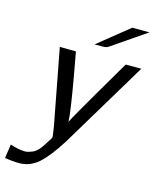

<svg xmlns="http://www.w3.org/2000/svg" viewBox="-131 -753 818 1010"><g transform="rotate(15 278.5 -248.0)"><path d="M293 -533 462 -669H556L363 -537Q352 -533 338 -533ZM120 -473Q134 -473 164 -472.5Q194 -472 208 -472L231 -345Q264 -160 266 -104Q273 -119 307 -178.5Q341 -238 376 -297.5Q411 -357 444.5 -414.5Q478 -472 479 -473H564L280 0Q222 92 176 132.5Q130 173 72 173Q35 173 -7 166L4 90Q47 104 74 105Q94 108 118 98Q139 92 157 71Q175 50 198 11V12Q205 0 206 -4Q206 -10 199 -57Z"/></g></svg>

Font: Coval
Style: Book Italic
Weight: 350
Foundry: Context Ltd
Version: Version 001.000